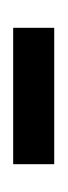

<svg xmlns="http://www.w3.org/2000/svg" viewBox="74 -358 102 290"><g transform="rotate(-90 125.0 -213.0)"><path d="M22 -182.1V-244.1H228V-182.1Z"/></g></svg>

Font: Unna-Bold
Style: Bold
Weight: 700
Designer: Jorge de Buen U.
Foundry: Omnibus-Type
Version: Version 2.006;PS 002.006;hotconv 1.0.70;makeotf.lib2.5.58329